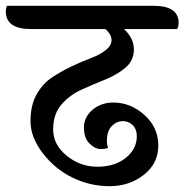

<svg xmlns="http://www.w3.org/2000/svg" viewBox="-81 -676 635 661"><path d="M448 -656Q534 -656 534 -597Q534 -586 529 -576H346Q380 -544 380 -506Q380 -468 351.5 -443.5Q323 -419 282 -402.5Q241 -386 200 -367.5Q159 -349 130.5 -316Q102 -283 102 -230.5Q102 -178 148.5 -140Q195 -102 254.5 -102Q314 -102 352 -132.5Q390 -163 390 -207Q390 -231 376 -245Q362 -259 341.5 -259Q321 -259 306 -244Q287 -227 287 -191Q287 -177 291 -167Q283 -163 264.5 -163Q246 -163 227 -182Q208 -201 208 -237Q208 -273 237.5 -298Q267 -323 309 -323Q369 -323 416.5 -280Q464 -237 464 -175Q464 -113 414 -74Q364 -35 296.5 -35Q229 -35 168.5 -64.5Q108 -94 66 -149Q24 -204 24 -258.5Q24 -313 44.5 -350Q65 -387 96 -408Q127 -429 163.5 -446.5Q200 -464 231 -475.5Q262 -487 282.5 -503Q303 -519 303 -538Q303 -557 282 -576H25Q-61 -576 -61 -637Q-61 -648 -57 -656Z"/></svg>

Font: Laila Medium
Style: Regular
Weight: 500
Designer: Hitesh Malaviya
Foundry: Indian Type Foundry
Version: Version 1.302;PS 1.0;hotconv 1.0.78;makeotf.lib2.5.61930; tt